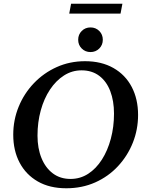

<svg xmlns="http://www.w3.org/2000/svg" viewBox="-20 -999 812 1029"><path d="M335 10Q246 10 182.5 -26.5Q119 -63 85 -127.5Q51 -192 51 -277Q51 -356 80 -427Q109 -498 161.5 -553Q214 -608 284 -639.5Q354 -671 436 -671Q524 -671 588 -634.5Q652 -598 686 -533Q720 -468 720 -383Q720 -305 692 -234.5Q664 -164 612.5 -108.5Q561 -53 490.5 -21.5Q420 10 335 10ZM358 -40Q410 -40 452.5 -67.5Q495 -95 526 -143.5Q557 -192 574 -255.5Q591 -319 591 -390Q591 -458 571 -510.5Q551 -563 512 -592.5Q473 -622 417 -622Q366 -622 323 -594.5Q280 -567 248 -519Q216 -471 198.5 -407.5Q181 -344 181 -272Q181 -204 202.5 -151.5Q224 -99 263.5 -69.5Q303 -40 358 -40ZM465 -720Q437 -720 418 -739Q399 -758 399 -786Q399 -814 418 -833Q437 -852 465 -852Q493 -852 512 -833Q531 -814 531 -786Q531 -758 512 -739Q493 -720 465 -720ZM351 -926 361 -979H636L626 -926Z"/></svg>

Font: Spectral SemiBold
Style: Italic
Weight: 600
Italic angle: -10°
Designer: Jean-Baptiste Levee
Foundry: Production Type
Version: Version 2.001